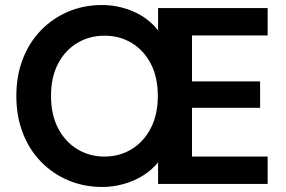

<svg xmlns="http://www.w3.org/2000/svg" viewBox="-20 -732 1139 764"><path d="M387 12Q314 12 251.5 -14.5Q189 -41 142.5 -89Q96 -137 70.5 -203.5Q45 -270 45 -350Q45 -430 70.5 -496.5Q96 -563 142.5 -611Q189 -659 251 -685.5Q313 -712 386 -712Q451 -712 511 -686Q571 -660 609 -611V-700H1045V-591H744V-408H1015V-303H744V-109H1045V0H609V-86Q584 -55 548.5 -33Q513 -11 471 0.5Q429 12 387 12ZM396 -109Q456 -109 504 -138.5Q552 -168 580 -222Q608 -276 608 -350Q608 -425 580 -478.5Q552 -532 504 -561Q456 -590 396 -590Q336 -590 287.5 -561Q239 -532 211 -478.5Q183 -425 183 -350Q183 -276 211 -222Q239 -168 287.5 -138.5Q336 -109 396 -109Z"/></svg>

Font: DM Sans 16pt
Style: Bold
Weight: 700
Version: Version 4.004;gftools[0.9.30]